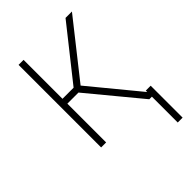

<svg xmlns="http://www.w3.org/2000/svg" viewBox="-207 -618 872 872"><g transform="rotate(-45 228.5 -182.0)"><path d="M80.1 -530.3H112.3V-280.3H183.6L381.8 -530.3H422.9L212.9 -264.6L406.2 -29.8V-39.1H437.5V166H406.2V0H389.6L183.6 -249H112.3V0H80.1Z"/></g></svg>

Font: Pretendard Thin
Style: Regular
Weight: 100
Designer: Base glyphs from Inter by Rasmus Andersson; Hangeul glyphs from Noto Sans CJK(Source Han Sans) by Jang Soo-young and Kan
Foundry: Kil Hyung-jin
Version: Version 1.309